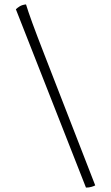

<svg xmlns="http://www.w3.org/2000/svg" viewBox="-20 -765 504 871"><path d="M370 86 52 -723Q58 -729 69 -736Q80 -743 98 -745Q107 -715 126.5 -661.5Q146 -608 183 -513L412 76Q407 79 395.5 82.5Q384 86 370 86Z"/></svg>

Font: Texturina Thin
Style: Regular
Weight: 100
Designer: Guillermo Torres Carreño
Foundry: Omnibus-Type
Version: Version 1.002; ttfautohint (v1.8.3)